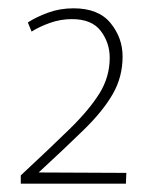

<svg xmlns="http://www.w3.org/2000/svg" viewBox="-20 -840 363 462"><path d="M30 -418Q100 -483 147.5 -529.5Q195 -576 219.5 -615.5Q244 -655 244 -701Q244 -737 222.5 -765.5Q201 -794 153 -794Q126 -794 100.5 -785Q75 -776 56 -764L47 -786Q67 -799 95.5 -809.5Q124 -820 157 -820Q217 -820 246 -784.5Q275 -749 275 -704Q275 -655 251.5 -614Q228 -573 182.5 -528.5Q137 -484 73 -425L284 -424L283 -398H30Z"/></svg>

Font: Murecho ExtraLight
Style: Regular
Weight: 200
Designer: Neil Summerour
Foundry: Positype
Version: Version 1.010; ttfautohint (v1.8.3)